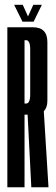

<svg xmlns="http://www.w3.org/2000/svg" viewBox="-20 -790 235 810"><path d="M11 0V-675H118.8Q179.9 -675 179.9 -612.1Q179.9 -549.2 179.9 -486.4Q179.9 -424.2 179.9 -365.2Q179.9 -306.2 119.1 -306.2H83.5V0ZM112.1 0 96.1 -314.1 164.4 -326.6 184.6 0ZM83.5 -353.2H89.9Q107.4 -353.2 107.4 -391.8Q107.4 -430.2 107.4 -486.4Q107.4 -542.5 107.4 -581.5Q107.4 -620.5 89.9 -620.5H83.5ZM74.9 -698.5 39.6 -769.8H75.9L98.2 -720.6L120.6 -769.8H156.6L121.8 -698.5Z"/></svg>

Font: Anybody UltraCondensed Thin
Style: Regular
Weight: 100
Width: 1
Designer: Tyler Finck
Foundry: Etcetera Type Company
Version: Version 1.110